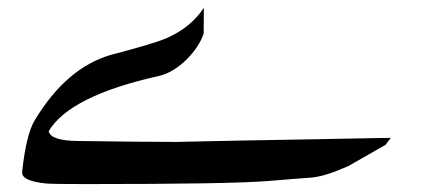

<svg xmlns="http://www.w3.org/2000/svg" viewBox="-20 -444 1087 487"><path d="M971.2 -94.2 958 -76.7 863.8 -22.9Q804.7 3.4 771 6.3Q756.8 7.3 729.2 9.5Q701.7 11.7 660.2 15.1Q612.3 19 496.1 21Q379.9 22.9 195.8 22.9Q114.3 22.9 98.1 21.5Q36.1 15.6 36.1 -6.3V-7.8Q46.4 -104 68.8 -140.1Q108.4 -205.6 156.2 -246.8Q204.1 -288.1 262.2 -305.2Q264.6 -305.7 278.3 -309.3Q292 -313 308.8 -317.6Q325.7 -322.3 341.6 -326.9Q357.4 -331.5 364.7 -334Q453.6 -358.9 497.1 -424.3L496.6 -358.9Q490.7 -341.3 478.8 -323.7Q466.8 -306.2 451.4 -291.3Q436 -276.4 418.5 -265.9Q400.9 -255.4 383.8 -251.5Q157.2 -201.2 103.5 -111.3Q108.4 -86.9 178.2 -86.4Q252.4 -85.4 314.7 -84.7Q377 -84 428.7 -84Q427.7 -84 448.7 -84.5Q469.7 -85 505.4 -85.7Q541 -86.4 587.2 -87.4Q633.3 -88.4 682.6 -89.1Q731.9 -89.8 780.3 -90.8Q828.6 -91.8 868.7 -92.5Q908.7 -93.3 936.3 -93.8Q963.9 -94.2 971.2 -94.2Z"/></svg>

Font: SakalBharati
Style: Regular
Weight: 400
Designer: CDAC GIST
Foundry: CDAC
Version: 13.02